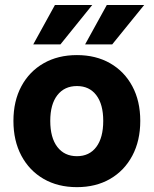

<svg xmlns="http://www.w3.org/2000/svg" viewBox="-20 -738 618 772"><path d="M559.6 -717.8H409.4L322.2 -559.5H431.2ZM350.8 -717.8H200.8L113.7 -559.5H223ZM34 -251.8Q34 -172 66 -111.9Q98 -51.9 155.4 -18.7Q212.9 14.5 289.3 14.5Q365.6 14.5 422.9 -18.7Q480.1 -51.9 512 -111.9Q544 -172 544 -251.9Q544 -331.9 512 -391.3Q480.1 -450.8 422.9 -483.6Q365.6 -516.5 289.3 -516.5Q212.9 -516.5 155.5 -483.6Q98.1 -450.8 66 -391.2Q34 -331.7 34 -251.8ZM395.1 -252Q395.1 -184.3 367.2 -147.1Q339.3 -110 289.4 -110Q239.1 -110 210.6 -147.1Q182.1 -184.3 182.1 -252Q182.1 -318.6 210.6 -355.3Q239.1 -392 289.4 -392Q339.3 -392 367.2 -355.3Q395.1 -318.6 395.1 -252Z"/></svg>

Font: Overused Grotesk Light
Style: Regular
Weight: 300
Designer: RandomMaerks
Version: Version 0.005